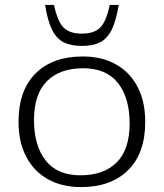

<svg xmlns="http://www.w3.org/2000/svg" viewBox="-20 -752 667 782"><path d="M310 10Q232.5 10 175.2 -22Q118 -54 86.8 -113.5Q55.5 -173 55.5 -256.5Q55.5 -384 125 -453Q194.5 -522 317 -522Q394.5 -522 451.8 -490Q509 -458 540.2 -398.5Q571.5 -339 571.5 -255.5Q571.5 -128 501.8 -59Q432 10 310 10ZM308 -38Q402.5 -38 455.2 -90.5Q508 -143 508 -249Q508 -353 460.8 -413.5Q413.5 -474 318.5 -474Q224 -474 171.2 -421.5Q118.5 -369 118.5 -263Q118.5 -159 165.8 -98.5Q213 -38 308 -38ZM313.5 -615Q362.5 -615 387.5 -639.2Q412.5 -663.5 427 -732H463.5Q453 -667 434.8 -630.5Q416.5 -594 387.2 -579.5Q358 -565 313.5 -565Q269 -565 239.8 -579.5Q210.5 -594 192.2 -630.5Q174 -667 163.5 -732H200Q214.5 -663.5 239.5 -639.2Q264.5 -615 313.5 -615Z"/></svg>

Font: Newsreader 6pt Light
Style: Regular
Weight: 300
Designer: Hugues Gentile
Foundry: Production Type
Version: Version 1.003; ttfautohint (v1.8.3)